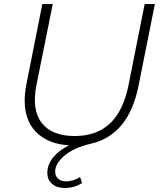

<svg xmlns="http://www.w3.org/2000/svg" viewBox="-20 -720 808 957"><path d="M701 -700H752L671 -295Q646 -169 586.5 -97.5Q527 -26 438 -5Q348 16 301.5 55.5Q255 95 255 135Q255 158 270 171Q285 184 310 184Q328 184 346.5 178Q365 172 379 162L389 192Q371 204 349.5 210.5Q328 217 303 217Q264 217 240 197Q216 177 216 141Q216 99 247 62Q273 31 324 4Q249 0 198 -32Q138 -68 115.5 -135.5Q93 -203 111 -297L191 -700H243L162 -298Q137 -174 187.5 -108Q238 -42 352 -42Q461 -42 528 -104.5Q595 -167 621 -298Z"/></svg>

Font: Montserrat Thin Light
Style: Italic
Weight: 300
Italic angle: -11.3°
Version: Version 9.000